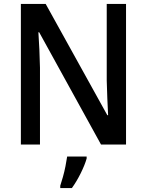

<svg xmlns="http://www.w3.org/2000/svg" viewBox="-20 -734 746 975"><path d="M620 0H493L179 -570H175Q178 -528 180 -481.5Q182 -435 183 -390V0H86V-714H212L525 -149H529Q527 -186 525 -234.5Q523 -283 522 -325V-714H620ZM420 71Q411 103 390 145.5Q369 188 345 221H286V209Q292 191 299.5 164.5Q307 138 312.5 110Q318 82 321 61H420Z"/></svg>

Font: Noto Sans Ethiopic SemiCondensed Medium
Style: Regular
Weight: 500
Width: 4
Designer: Monotype Design Team
Foundry: Monotype Imaging Inc.
Version: Version 2.102; ttfautohint (v1.8.4.7-5d5b)